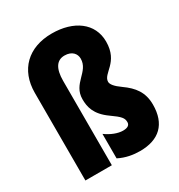

<svg xmlns="http://www.w3.org/2000/svg" viewBox="-182 -887 950 1019"><g transform="rotate(-30 293.0 -377.5)"><path d="M514 -584C514 -697 419 -765 285 -765C140 -765 50 -677 50 -537V0H212V-517C212 -592 237 -630 285 -630C331 -630 352 -602 352 -573C352 -492 252 -478 252 -381C252 -335 262 -284 333 -234C387 -196 398 -182 398 -157C398 -140 386 -129 356 -129C325 -129 286 -144 252 -169V-19C295 3 340 10 380 10C497 10 562 -51 562 -170C562 -246 526 -291 468 -332C431 -358 416 -378 416 -393C416 -445 514 -455 514 -584Z"/></g></svg>

Font: Noto Sans Thai ExtCond Blk
Style: Regular
Weight: 900
Width: 2
Designer: Monotype Design Team
Foundry: Monotype Imaging Inc.
Version: Version 2.002